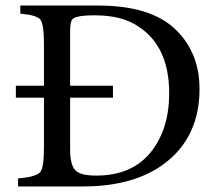

<svg xmlns="http://www.w3.org/2000/svg" viewBox="-20 -670 781 690"><path d="M53 -650H333Q522 -650 611 -564Q697 -481 697 -350Q697 -178 572 -83Q462 0 279 0H45V-29Q109 -34 124 -51Q138 -67 138 -137V-319H37V-362H138V-513Q138 -583 125 -600Q111 -616 53 -621ZM232 -319V-133Q232 -79 250 -59Q267 -39 326 -39Q453 -39 521 -122Q588 -205 588 -335Q588 -501 480 -573Q421 -615 320 -615Q260 -615 244 -604Q232 -597 232 -561V-362H386V-319Z"/></svg>

Font: Shafarik
Style: Regular
Weight: 400
Version: Version 1.001; ttfautohint (v1.8.4.7-5d5b)